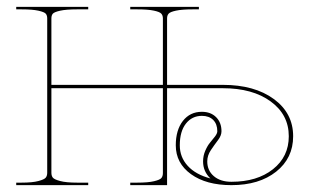

<svg xmlns="http://www.w3.org/2000/svg" viewBox="-20 -540 905 560"><path d="M593.8 -19.5Q572.3 -39.6 572.3 -69.3Q572.3 -85.9 578.9 -100.8Q585.4 -115.7 593 -124.5Q600.6 -133.3 607.2 -142.1Q613.8 -150.9 613.8 -157.2Q613.8 -178.2 601.8 -190.2Q589.8 -202.1 568.8 -202.1Q540 -202.1 522.2 -179.4Q504.4 -156.7 504.4 -116.2Q504.4 -81.5 527.6 -56.2Q550.8 -30.8 593.8 -19.5ZM27.3 -520H237.3V-512.7H205.1Q172.9 -512.7 155.5 -508.8Q138.2 -504.9 134 -500Q129.9 -495.1 129.9 -486.3V-292.5H455.1V-486.3Q455.1 -495.1 450.4 -500.2Q445.8 -505.4 428.7 -509Q411.6 -512.7 379.9 -512.7H359.9V-520H560.1V-512.7H542.5Q510.7 -512.7 493.7 -509Q476.6 -505.4 471.9 -500.2Q467.3 -495.1 467.3 -486.3V-292.5H629.9Q722.2 -292.5 778.6 -251.2Q835 -210 835 -142.6Q835 -78.6 785.4 -39.3Q735.8 0 654.8 0Q581.5 0 537.1 -32Q492.7 -64 492.7 -116.2Q492.7 -160.6 513.4 -187.3Q534.2 -213.9 568.8 -213.9Q594.7 -213.9 610.4 -198.2Q626 -182.6 626 -157.2Q626 -144.5 615.7 -131.1Q605.5 -117.7 595 -102.1Q584.5 -86.4 584.5 -69.3Q584.5 -42.5 603.8 -26.1Q623 -9.8 654.8 -9.8Q730 -9.8 776.1 -46.4Q822.3 -83 822.3 -142.6Q822.3 -205.6 769.5 -244.1Q716.8 -282.7 629.9 -282.7H467.3V0H359.9V-7.3H379.9Q412.1 -7.3 429.4 -11.5Q446.8 -15.6 450.9 -21Q455.1 -26.4 455.1 -35.2V-282.7H129.9V-36.1Q129.9 -27.3 134 -22Q138.2 -16.6 155.5 -12Q172.9 -7.3 205.1 -7.3H237.3V0H27.3V-7.3H42.5Q74.7 -7.3 92 -12Q109.4 -16.6 113.5 -22Q117.7 -27.3 117.7 -36.1V-486.3Q117.7 -495.1 113.5 -500Q109.4 -504.9 92 -508.8Q74.7 -512.7 42.5 -512.7H27.3Z"/></svg>

Font: ZnikomitNo24
Style: Thin
Weight: 300
Designer: gluk
Foundry: gluk
Version: Version 0.55